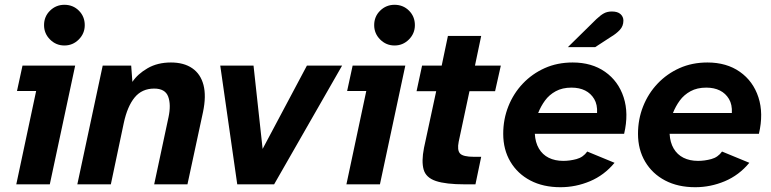

<svg xmlns="http://www.w3.org/2000/svg" viewBox="-20 -770 3219 802"><path d="M48 0 131 -390H51L74 -496H294L188 0ZM249 -580Q214 -580 189 -605Q164 -630 164 -665Q164 -701 189 -725.5Q214 -750 249 -750Q285 -750 309.5 -725.5Q334 -701 334 -665Q334 -630 309 -605Q284 -580 249 -580Z M303 0 409 -496H528L533 -428Q555 -461 596.5 -485Q638 -509 694 -509Q748 -509 783 -485Q818 -461 830 -415Q842 -369 828 -302L763 0H624L684 -281Q695 -333 682.5 -366.5Q670 -400 624 -400Q573 -400 542.5 -363Q512 -326 497 -256L443 0Z M971 0 900 -496H1039L1077 -148L1262 -496H1409L1125 0Z M1427 0 1510 -390H1430L1453 -496H1673L1567 0ZM1628 -580Q1593 -580 1568 -605Q1543 -630 1543 -665Q1543 -701 1568 -725.5Q1593 -750 1628 -750Q1664 -750 1688.5 -725.5Q1713 -701 1713 -665Q1713 -630 1688 -605Q1663 -580 1628 -580Z M1922 0Q1842 0 1800.5 -14Q1759 -28 1749.5 -62Q1740 -96 1751 -152L1802 -389H1720L1743 -496H1825L1851 -620H1990L1964 -496H2072L2048 -389H1941L1896 -178Q1889 -143 1901.5 -129Q1914 -115 1960 -115H1990L1966 0Z M2321 12Q2249 12 2195.5 -16Q2142 -44 2112 -94.5Q2082 -145 2082 -211Q2082 -272 2103.5 -326Q2125 -380 2164 -421Q2203 -462 2255.5 -485.5Q2308 -509 2372 -509Q2452 -509 2507.5 -470Q2563 -431 2585 -363.5Q2607 -296 2587 -211H2214Q2216 -175 2231 -149.5Q2246 -124 2272 -111Q2298 -98 2333 -98Q2360 -98 2388 -105.5Q2416 -113 2433 -137L2547 -90Q2504 -38 2444.5 -13Q2385 12 2321 12ZM2228 -298H2474Q2476 -333 2462 -356.5Q2448 -380 2424 -392Q2400 -404 2367 -404Q2329 -404 2301.5 -389Q2274 -374 2256.5 -350Q2239 -326 2228 -298ZM2352 -573 2471 -690Q2489 -707 2503 -714.5Q2517 -722 2536 -722Q2560 -722 2572 -711Q2584 -700 2584 -684Q2584 -661 2569 -645Q2554 -629 2532 -616L2466 -573Z M2884 12Q2812 12 2758.5 -16Q2705 -44 2675 -94.5Q2645 -145 2645 -211Q2645 -272 2666.5 -326Q2688 -380 2727 -421Q2766 -462 2818.5 -485.5Q2871 -509 2935 -509Q3015 -509 3070.5 -470Q3126 -431 3148 -363.5Q3170 -296 3150 -211H2777Q2779 -175 2794 -149.5Q2809 -124 2835 -111Q2861 -98 2896 -98Q2923 -98 2951 -105.5Q2979 -113 2996 -137L3110 -90Q3067 -38 3007.5 -13Q2948 12 2884 12ZM2791 -298H3037Q3039 -333 3025 -356.5Q3011 -380 2987 -392Q2963 -404 2930 -404Q2892 -404 2864.5 -389Q2837 -374 2819.5 -350Q2802 -326 2791 -298Z"/></svg>

Font: Atkinson Hyperlegible Next
Style: Bold Italic
Weight: 700
Italic angle: -12°
Designer: Elliott Scott, Megan Eiswerth, Linus Boman, Theodore Petrosky, Letters from Sweden
Foundry: Applied Design Works, Letters from Sweden
Version: Version 2.001